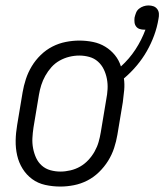

<svg xmlns="http://www.w3.org/2000/svg" viewBox="-20 -677 604 705"><path d="M202 8Q173 8 146 2Q119 -4 98 -19.5Q77 -35 63 -57.5Q49 -80 43 -106.5Q37 -133 37.5 -161Q38 -189 43 -218L63 -338Q67 -362 75 -386.5Q83 -411 96.5 -433.5Q110 -456 129.5 -475Q149 -494 172.5 -506Q196 -518 221.5 -523Q247 -528 271 -528Q297 -528 321.5 -523Q346 -518 366.5 -505.5Q387 -493 402 -474.5Q417 -456 424 -433Q455 -461 477.5 -495.5Q500 -530 514 -568H510Q501 -568 493 -570.5Q485 -573 480 -579.5Q475 -586 474 -594.5Q473 -603 474 -612Q476 -621 479.5 -630Q483 -639 490.5 -645Q498 -651 507 -654Q516 -657 525 -657Q535 -657 543.5 -654Q552 -651 557.5 -643.5Q563 -636 563.5 -626.5Q564 -617 562 -608Q557 -577 546 -547Q535 -517 519 -489Q503 -461 481.5 -435.5Q460 -410 435 -389Q438 -368 436 -346Q434 -324 431 -302L411 -182Q407 -158 399 -133.5Q391 -109 377 -86.5Q363 -64 343.5 -45Q324 -26 300.5 -14Q277 -2 251.5 3Q226 8 202 8ZM202 -47Q220 -47 239 -51.5Q258 -56 274.5 -65.5Q291 -75 304.5 -89.5Q318 -104 327.5 -121Q337 -138 342 -155.5Q347 -173 350 -191L370 -311Q374 -331 375 -350Q376 -369 372.5 -387.5Q369 -406 361 -422.5Q353 -439 339.5 -451Q326 -463 308 -468Q290 -473 271 -473Q253 -473 234.5 -468.5Q216 -464 199 -454.5Q182 -445 169 -430.5Q156 -416 146.5 -399Q137 -382 131.5 -364.5Q126 -347 123 -329L103 -209Q100 -189 99 -170Q98 -151 101.5 -132.5Q105 -114 112.5 -97.5Q120 -81 133.5 -69Q147 -57 165 -52Q183 -47 202 -47Z"/></svg>

Font: Iosevka Curly Slab Light
Style: Italic
Weight: 300
Italic angle: -9°
Monospace: yes
Designer: Belleve Invis
Foundry: Belleve Invis
Version: Version 22.1.2; ttfautohint (v1.8.4)